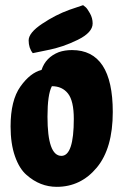

<svg xmlns="http://www.w3.org/2000/svg" viewBox="-20 -724 478 744"><path d="M417 -290Q417 -149 355 -74.5Q293 0 200 0Q135 0 83 -46Q55 -70 38 -118.5Q21 -167 21 -234Q21 -335 59 -388.5Q97 -442 141 -453Q157 -502 208 -522Q231 -530 259 -530Q417 -530 417 -290ZM164 -272Q164 -120 218 -120Q266 -120 266 -263Q266 -333 243.5 -361.5Q221 -390 181 -390Q164 -358 164 -272ZM107 -518Q91 -538 91 -567.5Q91 -597 143.5 -632Q196 -667 249 -686L302 -704Q306 -701 312 -696Q318 -691 328.5 -672.5Q339 -654 339 -633Q339 -598 281 -569.5Q223 -541 165 -530Z"/></svg>

Font: Chela One
Style: Regular
Weight: 400
Designer: Miguel Hernandez
Foundry: LatinoType
Version: Version 1.001